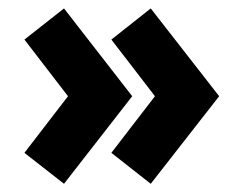

<svg xmlns="http://www.w3.org/2000/svg" viewBox="-20 -451 560 456"><path d="M338 -14.5 244.5 -88 348 -222.5 244.5 -357 338 -431 500.5 -222.5ZM132 -14.5 38 -88 141.5 -222.5 38 -357 132 -431 294 -222.5Z"/></svg>

Font: League Spartan Thin Black
Style: Regular
Weight: 900
Version: Version 2.002